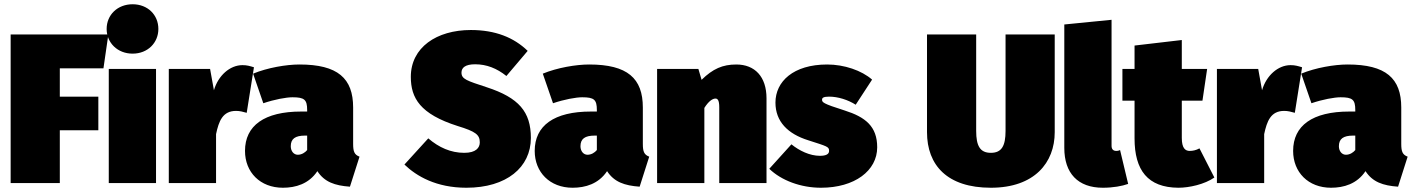

<svg xmlns="http://www.w3.org/2000/svg" viewBox="-20 -860 6640 902"><path d="M30 0H261V-248H442V-406H261V-539H466L489 -698H30Z M603 -840C532 -840 481 -790 481 -724C481 -659 532 -608 603 -608C674 -608 724 -659 724 -724C724 -790 674 -840 603 -840ZM713 -536H491V0H713Z M1119 -554C1060 -554 1005 -505 985 -436L967 -536H773V0H995V-230C1008 -291 1026 -339 1089 -339C1106 -339 1122 -335 1139 -330L1173 -544C1153 -550 1140 -554 1119 -554Z M1639 -184V-355C1639 -492 1567 -557 1387 -557C1325 -557 1237 -542 1169 -514L1217 -375C1270 -393 1325 -403 1354 -403C1410 -403 1423 -392 1423 -343V-336H1395C1222 -336 1131 -270 1131 -151C1131 -51 1202 22 1309 22C1369 22 1431 4 1471 -56C1504 -5 1553 12 1624 17L1669 -124C1645 -133 1639 -148 1639 -184ZM1379 -133C1360 -133 1346 -150 1346 -173C1346 -208 1367 -223 1413 -223H1423V-155C1413 -143 1397 -133 1379 -133Z M2192 -719C2031 -719 1910 -637 1910 -499C1910 -399 1954 -324 2130 -268C2215 -242 2234 -227 2234 -191C2234 -166 2216 -142 2161 -142C2098 -142 2042 -167 1992 -210L1880 -87C1937 -32 2030 22 2171 22C2360 22 2474 -74 2474 -212C2474 -335 2417 -401 2267 -450C2173 -481 2148 -488 2148 -519C2148 -542 2166 -558 2212 -558C2266 -558 2314 -539 2359 -503L2459 -621C2394 -684 2307 -719 2192 -719Z M3000 -184V-355C3000 -492 2928 -557 2748 -557C2686 -557 2598 -542 2530 -514L2578 -375C2631 -393 2686 -403 2715 -403C2771 -403 2784 -392 2784 -343V-336H2756C2583 -336 2492 -270 2492 -151C2492 -51 2563 22 2670 22C2730 22 2792 4 2832 -56C2865 -5 2914 12 2985 17L3030 -124C3006 -133 3000 -148 3000 -184ZM2740 -133C2721 -133 2707 -150 2707 -173C2707 -208 2728 -223 2774 -223H2784V-155C2774 -143 2758 -133 2740 -133Z M3439 -557C3375 -557 3329 -537 3276 -485L3261 -536H3067V0H3289V-353C3309 -385 3328 -397 3341 -397C3351 -397 3359 -390 3359 -356V0H3581V-398C3581 -500 3526 -557 3439 -557Z M3866 -557C3707 -557 3623 -477 3623 -378C3623 -289 3681 -231 3777 -201C3867 -172 3875 -171 3875 -151C3875 -135 3859 -128 3832 -128C3784 -128 3735 -152 3698 -182L3594 -67C3651 -12 3742 22 3837 22C3995 22 4101 -58 4101 -168C4101 -266 4046 -310 3948 -341C3843 -374 3842 -380 3842 -392C3842 -400 3848 -406 3875 -406C3917 -406 3964 -391 4000 -368L4077 -486C4028 -529 3946 -557 3866 -557Z M4935 -698H4704V-245C4704 -175 4686 -142 4635 -142C4584 -142 4566 -175 4566 -245V-698H4335V-239C4335 -84 4430 22 4635 22C4840 22 4935 -96 4935 -239Z M5161 22C5210 22 5252 14 5280 4L5242 -155C5238 -153 5232 -151 5224 -151C5210 -151 5202 -159 5202 -175V-767L4980 -745V-165C4980 -46 5044 22 5161 22Z M5615 -163C5599 -154 5583 -151 5569 -151C5549 -151 5532 -163 5532 -212V-387H5629L5651 -536H5532V-672L5310 -646V-536H5253V-387H5310V-210C5310 -60 5372 21 5516 22C5567 22 5639 6 5685 -26Z M6043 -554C5984 -554 5929 -505 5909 -436L5891 -536H5697V0H5919V-230C5932 -291 5950 -339 6013 -339C6030 -339 6046 -335 6063 -330L6097 -544C6077 -550 6064 -554 6043 -554Z M6563 -184V-355C6563 -492 6491 -557 6311 -557C6249 -557 6161 -542 6093 -514L6141 -375C6194 -393 6249 -403 6278 -403C6334 -403 6347 -392 6347 -343V-336H6319C6146 -336 6055 -270 6055 -151C6055 -51 6126 22 6233 22C6293 22 6355 4 6395 -56C6428 -5 6477 12 6548 17L6593 -124C6569 -133 6563 -148 6563 -184ZM6303 -133C6284 -133 6270 -150 6270 -173C6270 -208 6291 -223 6337 -223H6347V-155C6337 -143 6321 -133 6303 -133Z"/></svg>

Font: Fira Sans Ultra
Style: Regular
Weight: 950
Designer: Carrois Corporate & Edenspiekermann AG
Foundry: Carrois Corporate GbR & Edenspiekermann AG
Version: Version 4.203;PS 004.203;hotconv 1.0.88;makeotf.lib2.5.64775